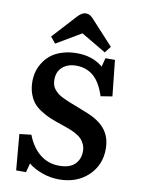

<svg xmlns="http://www.w3.org/2000/svg" viewBox="-102 -1015 804 1097"><g transform="rotate(10 300.0 -466.5)"><path d="M162.1 -746.1 132.8 -782.2 257.8 -918.9Q282.7 -946.8 306.2 -946.8Q319.8 -946.8 331.1 -940.2Q342.3 -933.6 357.9 -915L479 -783.2L450.2 -746.1L306.2 -831.1ZM317.9 14.2Q267.1 14.2 218.8 -3.4Q170.4 -21 140.1 -46.9L126 5.9H68.8L50.8 -202.1L119.1 -210Q146.5 -139.2 194.1 -101.1Q241.7 -63 305.2 -63Q367.2 -63 396.5 -92.5Q425.8 -122.1 425.8 -167Q425.8 -189.5 417.7 -207.5Q409.7 -225.6 397.7 -238Q385.7 -250.5 364.5 -262Q343.3 -273.4 324 -280.8Q304.7 -288.1 274.9 -297.9Q235.8 -311 209.5 -322Q183.1 -333 154.8 -351.1Q126.5 -369.1 109.9 -389.9Q93.3 -410.6 82.5 -441.7Q71.8 -472.7 71.8 -511.2Q71.8 -541.5 79.8 -570.1Q87.9 -598.6 105.5 -625Q123 -651.4 148.4 -670.9Q173.8 -690.4 211.9 -702.1Q250 -713.9 295.9 -713.9Q386.2 -713.9 446.8 -663.1L460 -713.9H515.1L537.1 -505.9L470.2 -495.1Q444.3 -574.7 402.8 -608.9Q361.3 -643.1 304.2 -643.1Q255.4 -643.1 224.6 -616.7Q193.8 -590.3 193.8 -543Q193.8 -525.4 198.2 -511.2Q202.6 -497.1 212.6 -485.6Q222.7 -474.1 233.4 -465.6Q244.1 -457 262.2 -448.2Q280.3 -439.5 295.2 -433.3Q310.1 -427.2 333 -418.5Q342.3 -415 347.2 -413.1Q424.8 -383.8 452.1 -368.2Q523.9 -328.6 543.5 -263.7Q551.8 -235.4 551.8 -202.1Q551.8 -109.4 486.6 -47.6Q421.4 14.2 317.9 14.2Z"/></g></svg>

Font: Literata Book SemiBold
Style: Regular
Weight: 600
Designer: Latin by Veronika Burian and Jose Scaglione. Greek by Irene Vlachou. Cyrillic by Vera Evstafieva
Foundry: TypeTogether
Version: Version 2.003;PS 002.003;hotconv 1.0.88;makeotf.lib2.5.64775